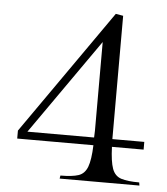

<svg xmlns="http://www.w3.org/2000/svg" viewBox="-49 -698 648 743"><g transform="rotate(5 275.0 -327.0)"><path d="M212 -12Q258 -12 282 -20Q306 -28 316.5 -55.5Q327 -83 329 -140H33V-171L371 -654L400 -649V-170H524V-140H401Q403 -83 413 -55.5Q423 -28 448 -20Q473 -12 518 -12L520 0H210ZM330 -541 70 -170H329Q330 -183 330 -196.5Q330 -210 330 -226Z"/></g></svg>

Font: Gilda Display
Style: Regular
Weight: 400
Designer: Eduardo Rodriguez Tunni
Foundry: Eduardo Rodriguez Tunni
Version: Version 1.002; ttfautohint (v1.8.4.7-5d5b);gftools[0.9.22]